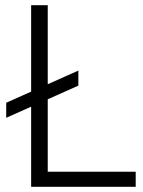

<svg xmlns="http://www.w3.org/2000/svg" viewBox="-20 -720 553 740"><path d="M4 -266V-324L282 -448V-390ZM100 0V-700H164V-58H503V0Z"/></svg>

Font: Figtree Light
Style: Regular
Weight: 300
Designer: Erik Kennedy
Foundry: Erik Kennedy
Version: Version 2.001;gftools[0.9.30]